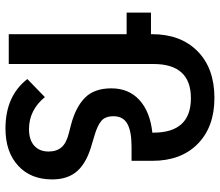

<svg xmlns="http://www.w3.org/2000/svg" viewBox="-71 -721 804 702"><g transform="rotate(90 331.0 -370.0)"><path d="M636 -159Q636 -80 585.5 -34Q535 12 450 12Q331 12 269 -68L335 -132Q383 -74 452 -74Q491 -74 512.5 -93Q534 -112 534 -146Q534 -175 518.5 -193Q503 -211 466 -220L435 -228Q371 -245 337 -279Q303 -313 303 -375Q303 -439 346 -478Q389 -517 465 -525V-529Q465 -666 339 -666Q214 -666 214 -529V0H105V-431H26V-520H105V-524Q105 -629 167.5 -690.5Q230 -752 338 -752Q444 -752 506 -691Q568 -630 568 -525V-449H517Q460 -449 432.5 -433.5Q405 -418 405 -383Q405 -353 422 -338.5Q439 -324 477 -313L507 -304Q573 -286 604.5 -251.5Q636 -217 636 -159Z"/></g></svg>

Font: IBM Plex Sans Medm
Style: Regular
Weight: 500
Designer: Mike Abbink, Paul van der Laan, Pieter van Rosmalen
Foundry: Bold Monday
Version: Version 3.005